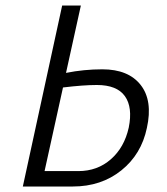

<svg xmlns="http://www.w3.org/2000/svg" viewBox="-20 -678 608 698"><path d="M352 -426Q447 -426 491.5 -369Q536 -312 514 -213Q494 -117 421 -58.5Q348 0 245 0H63L206 -658H274L220 -413Q285 -426 352 -426ZM448 -214Q463 -288 434 -328.5Q405 -369 332 -369Q283 -369 209 -360L142 -56H265Q334 -56 383 -99Q432 -142 448 -214Z"/></svg>

Font: EauTestInfant
Style: Italic
Weight: 400
Italic angle: -12°
Designer: Christian Thalmann (Catharsis Fonts)
Version: Version 0.001;PS 000.001;hotconv 1.0.88;makeotf.lib2.5.64775